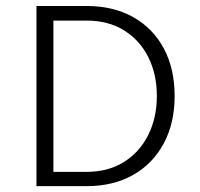

<svg xmlns="http://www.w3.org/2000/svg" viewBox="-20 -638 687 658"><path d="M105 -617.5H276Q369 -617.5 436.8 -579.2Q504.5 -541 541.5 -471.8Q578.5 -402.5 578.5 -309Q578.5 -216.5 541.5 -147Q504.5 -77.5 436.8 -38.8Q369 0 276 0H105ZM163 -567.5V-49H276Q351 -49 405 -83Q459 -117 488.2 -175.8Q517.5 -234.5 517.5 -309Q517.5 -384 488.2 -442.2Q459 -500.5 405 -534Q351 -567.5 276 -567.5Z"/></svg>

Font: Karla Light
Style: Regular
Weight: 300
Designer: Jonathan Pinhorn
Version: Version 2.004;gftools[0.9.33]